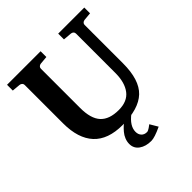

<svg xmlns="http://www.w3.org/2000/svg" viewBox="-234 -828 1197 1197"><g transform="rotate(-45 364.5 -229.0)"><path d="M703.1 -620.1 649.9 -615.2Q641.1 -614.3 634.5 -608.2Q627.9 -602.1 627.9 -592.8V-253.9Q627.9 -108.9 562.3 -46.4Q496.6 16.1 354 16.1Q226.1 16.1 162.6 -52.5Q99.1 -121.1 99.1 -253.9V-592.8Q99.1 -602.1 92.5 -608.2Q85.9 -614.3 76.2 -615.2L22 -620.1V-670.9H317.9V-620.1L264.2 -615.2Q255.4 -614.3 248.8 -608.2Q242.2 -602.1 242.2 -592.8V-246.1Q242.2 -152.8 281.5 -109.9Q320.8 -66.9 403.8 -66.9Q479.5 -66.9 515.6 -114.3Q551.8 -161.6 551.8 -246.1V-592.8Q551.8 -602.5 545.4 -608.4Q539.1 -614.3 529.8 -615.2L473.1 -620.1V-670.9H703.1ZM505.9 182.1Q440.9 212.9 411.1 212.9Q362.3 212.9 331.1 190.4Q299.8 168 299.8 128.9Q299.8 107.9 307.9 87.9Q315.9 67.9 329.6 51.8Q343.3 35.6 355.5 24.4Q367.7 13.2 380.9 3.9H443.8Q380.9 51.3 380.9 103Q380.9 125.5 394 140.1Q407.2 154.8 431.2 154.8Q435.5 154.8 442.9 151.4Q450.2 147.9 455.8 144Q461.4 140.1 467.8 135.3Q474.1 130.4 475.1 129.9Z"/></g></svg>

Font: Veleka
Style: Bold
Weight: 700
Designer: Stefan Peev, Context Ltd, 2016; SIL International, 1997-2014.
Foundry: Stefan Peev, Context Ltd, 2016
Version: Version 1.000